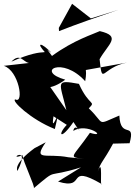

<svg xmlns="http://www.w3.org/2000/svg" viewBox="-51 -936 711 1012"><path d="M310 -107C192 -130 120 -84 190 -186L131 -155C19 -72 39 -40 41 -35C117 -184 -23 -83 68 -118C68 -88 137 51 127 56C261 -56 181 7 376 -54L255 21C411 70 291 -78 485 34C474 56 494 -117 464 -31C481 -85 492 -81 545 -179L632 -181C665 -302 584 -198 578 -327C452 -274 506 -280 417 -365C457 -406 420 -372 365 -494C238 -517 263 -505 299 -355L164 -549C120 -558 142 -405 293 -516C133 -561 277 -642 398 -508C423 -642 334 -588 379 -563L618 -606C484 -581 489 -477 474 -624C520 -705 591 -745 475 -772C444 -757 337 -725 223 -641L198 -675C259 -622 156 -726 161 -694C201 -625 212 -701 9 -611C55 -659 70 -609 102 -604L-31 -589C49 -564 77 -386 30 -412C4 -409 111 -306 238 -256C277 -414 213 -208 231 -323L301 -278C250 -224 269 -195 336 -293C401 -191 347 -304 335 -246C408 -292 521 -205 423 -236C331 -103 303 -109 392 -99ZM329 -916 259 -789 260 -772C362 -812 467 -848 572 -884L428 -839Z"/></svg>

Font: Asimov Silicon
Style: Regular
Weight: 400
Designer: Google
Version: Version 2.000980; 2014